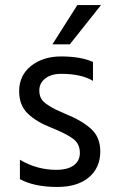

<svg xmlns="http://www.w3.org/2000/svg" viewBox="-20 -736 452 762"><path d="M378 -135Q378 -70 332.5 -32Q287 6 208 6Q116 6 59 -25V-102Q126 -62 203 -62Q249 -62 273 -80Q297 -98 297 -129Q297 -165 270.5 -185Q244 -205 182 -230Q125 -252 90.5 -285Q56 -318 56 -374Q56 -437 103.5 -474.5Q151 -512 222 -512Q301 -512 349 -490V-415Q303 -443 223 -443Q183 -443 159.5 -424.5Q136 -406 136 -377Q136 -359 143 -345.5Q150 -332 170.5 -319Q191 -306 200.5 -301.5Q210 -297 242 -283Q306 -257 342 -224Q378 -191 378 -135ZM257 -560H188L287 -716H381Z"/></svg>

Font: Hind Vadodara
Style: Regular
Weight: 400
Designer: Hitesh Malaviya
Foundry: Indian Type Foundry
Version: Version 1.001;PS 1.0;hotconv 1.0.86;makeotf.lib2.5.63406; tt